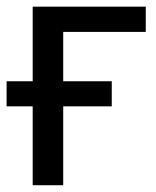

<svg xmlns="http://www.w3.org/2000/svg" viewBox="-21 -548 461 568"><path d="M309.6 -233.4H166V0H75.7V-233.4H-1.5V-307.6H75.7V-528.3H410.2V-453.6H166V-307.6H309.6Z"/></svg>

Font: Roboto21382017
Style: Regular
Weight: 400
Designer: Christian Robertson
Foundry: Google
Version: Version 2.138; 2017